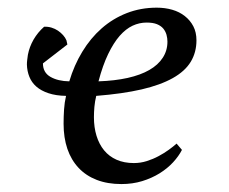

<svg xmlns="http://www.w3.org/2000/svg" viewBox="-20 -460 586 491"><path d="M445.3 -76.7Q437 -60.5 422.6 -44.9Q408.2 -29.3 388.2 -16.8Q368.2 -4.4 343.5 3.2Q318.8 10.7 290.5 10.7Q254.9 10.7 227.3 0Q199.7 -10.7 180.9 -30.8Q162.1 -50.8 152.3 -79.3Q142.6 -107.9 142.6 -143.6Q142.6 -161.6 143.8 -179.9Q145 -198.2 148.9 -214.8Q122.6 -215.3 103.8 -221.7Q85 -228 73 -238.5Q61 -249 55.2 -263.4Q49.3 -277.8 48.8 -294.9Q48.8 -300.8 49.6 -306.9Q50.3 -313 51.3 -319.8Q55.2 -340.3 65.9 -358.9Q76.7 -377.4 92.8 -391.6Q102.5 -392.1 111.6 -389.4Q120.6 -386.7 128.2 -381.6Q135.7 -376.5 141.4 -370.1Q147 -363.8 149.9 -356.9L152.3 -346.2L89.8 -297.9Q89.8 -274.4 109.1 -263.4Q128.4 -252.4 157.2 -252Q169.4 -293 190.4 -327.6Q211.4 -362.3 240 -387.5Q268.6 -412.6 304.2 -426.5Q339.8 -440.4 380.9 -440.4Q401.9 -440.4 420.4 -435.1Q439 -429.7 452.6 -418.9Q466.3 -408.2 474.4 -392.8Q482.4 -377.4 482.4 -356.9Q482.4 -326.2 467.8 -302Q453.1 -277.8 421.9 -260.3Q390.6 -242.7 342.3 -231.4Q293.9 -220.2 226.1 -214.8Q222.7 -200.7 221.4 -186.8Q220.2 -172.9 220.2 -160.2Q220.2 -134.3 226.8 -112.8Q233.4 -91.3 246.1 -75.7Q258.8 -60.1 278.1 -51.5Q297.4 -43 322.3 -43Q339.4 -43 355.5 -48.1Q371.6 -53.2 385.7 -60.8Q399.9 -68.4 411.6 -76.9Q423.3 -85.4 431.6 -92.8ZM355 -402.3Q336.4 -402.3 319.1 -394.3Q301.8 -386.2 286.1 -368.4Q270.5 -350.6 256.6 -321.8Q242.7 -293 231.9 -252Q273.4 -253.4 306.4 -260.7Q339.4 -268.1 361.8 -281Q384.3 -293.9 396.2 -312.3Q408.2 -330.6 408.2 -353.5Q408.2 -362.3 405.8 -371.1Q403.3 -379.9 397.5 -387Q391.6 -394 381.3 -398.2Q371.1 -402.3 355 -402.3Z"/></svg>

Font: PT Astra Serif
Style: Italic
Weight: 400
Italic angle: -16°
Designer: A.Korolkova, I. Chaeva
Foundry: ParaType Ltd
Version: Version 1.001